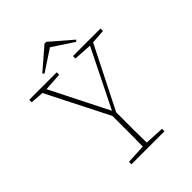

<svg xmlns="http://www.w3.org/2000/svg" viewBox="-233 -971 1101 1101"><g transform="rotate(-45 317.5 -421.0)"><path d="M31 -656V-676H254V-656L144 -649L322 -296L497 -649L386 -656V-676H609V-656L523 -650L333 -273Q333 -219 333 -183Q333 -147 333 -121.5Q333 -96 333.5 -74.5Q334 -53 334 -26L452 -20V0H184V-20L302 -26Q302 -55 302.5 -77.5Q303 -100 303 -125Q303 -150 303 -185Q303 -220 303 -273L112 -650ZM335 -842 465 -730 457 -720 328 -805 199 -720 191 -730 321 -842Z"/></g></svg>

Font: Source Serif 4 ExtraLight
Style: Regular
Weight: 200
Designer: Frank Grießhammer
Foundry: Adobe
Version: Version 4.005;hotconv 1.1.0;makeotfexe 2.6.0